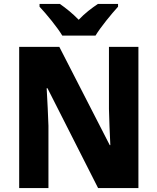

<svg xmlns="http://www.w3.org/2000/svg" viewBox="-20 -1002 796 971"><path d="M295 -822H463C489 -865 544 -932 577 -968V-982H475C444 -961 410 -936 378 -902C346 -935 313 -961 283 -982H180V-968C214 -932 270 -864 295 -822ZM680 -51V-765H531V-451C532 -396 535 -334 538 -268H535L280 -765H77V-51H225V-366C223 -422 220 -488 216 -556H220L476 -51Z"/></svg>

Font: Noto Sans Tamil UI SemiCondensed ExtraBold
Style: Regular
Weight: 800
Width: 4
Designer: Jelle Bosma - Monotype Design Team
Foundry: Monotype Imaging Inc.
Version: Version 2.004